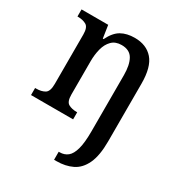

<svg xmlns="http://www.w3.org/2000/svg" viewBox="-184 -671 966 1035"><g transform="rotate(30 299.0 -153.5)"><path d="M305 240V190H311Q340 190 360.5 173.5Q381 157 392 117Q403 77 403 7V-342Q403 -407 382.5 -442.5Q362 -478 312 -478Q274 -478 251.5 -455.5Q229 -433 219.5 -396.5Q210 -360 210 -318V-111Q210 -67 230.5 -55.5Q251 -44 282 -44H285V0H23V-44H30Q62 -44 83 -56.5Q104 -69 104 -116V-424Q104 -468 83 -480Q62 -492 31 -492H28V-536H194L206 -457H211Q236 -508 270.5 -527.5Q305 -547 354 -547Q427 -547 467.5 -500.5Q508 -454 508 -351V8Q508 97 484 148Q460 199 417.5 219.5Q375 240 320 240Z"/></g></svg>

Font: Noto Serif Khmer SemiCondensed Medium
Style: Regular
Weight: 500
Width: 4
Designer: Danh Hong and the Monotype Design Team
Foundry: Monotype Imaging Inc.
Version: Version 2.004; ttfautohint (v1.8.4.7-5d5b)